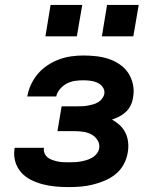

<svg xmlns="http://www.w3.org/2000/svg" viewBox="-20 -754 640 782"><path d="M259 8Q232 8 205.5 5.5Q179 3 154 -3.5Q129 -10 106 -21.5Q83 -33 66.5 -51.5Q50 -70 42.5 -95Q35 -120 39 -147Q39 -149 39.5 -150Q40 -151 40 -152H159Q159 -152 159 -151.5Q159 -151 159 -151Q157 -140 161.5 -129.5Q166 -119 174.5 -112.5Q183 -106 193 -102.5Q203 -99 214 -96.5Q225 -94 236.5 -93.5Q248 -93 259 -93Q271 -93 283 -93.5Q295 -94 307 -96Q319 -98 331 -101.5Q343 -105 354 -111Q365 -117 373.5 -127.5Q382 -138 384 -150Q387 -168 377 -183.5Q367 -199 351.5 -207Q336 -215 317.5 -217.5Q299 -220 280 -220H214L231 -321H297Q307 -321 317.5 -321.5Q328 -322 338.5 -324Q349 -326 359.5 -329Q370 -332 379.5 -337.5Q389 -343 396 -352.5Q403 -362 405 -372Q407 -387 398.5 -399Q390 -411 377 -417Q364 -423 349 -425Q334 -427 319 -427Q302 -427 285 -424.5Q268 -422 252.5 -414Q237 -406 224.5 -391.5Q212 -377 209 -361H91Q95 -385 106 -409Q117 -433 134 -453Q151 -473 173.5 -488Q196 -503 220.5 -512Q245 -521 270 -524.5Q295 -528 319 -528Q346 -528 372.5 -525Q399 -522 423 -514Q447 -506 468 -491.5Q489 -477 502.5 -456.5Q516 -436 521.5 -410Q527 -384 522 -358Q520 -342 513 -326.5Q506 -311 494 -299.5Q482 -288 467 -280Q452 -272 436 -267Q454 -257 468.5 -243.5Q483 -230 491.5 -212Q500 -194 502 -173Q504 -152 500 -131Q496 -107 483.5 -84Q471 -61 450.5 -44.5Q430 -28 406 -18Q382 -8 357.5 -2Q333 4 308.5 6Q284 8 259 8ZM523 -606H395L416 -734H545ZM165 -606 186 -734H315L293 -606Z"/></svg>

Font: Iosevka SS04 Extended Oblique
Style: Bold
Weight: 700
Width: 7
Italic angle: -9°
Monospace: yes
Designer: Belleve Invis
Foundry: Belleve Invis
Version: Version 19.0.0; ttfautohint (v1.8.4)